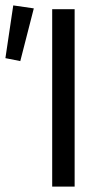

<svg xmlns="http://www.w3.org/2000/svg" viewBox="-39 -690 386 710"><path d="M154 0V-656H237V0ZM-19 -475 10 -670 86 -659 36 -464Z"/></svg>

Font: Pinyin1712
Style: Regular
Weight: 400
Version: Version 1